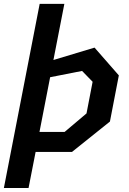

<svg xmlns="http://www.w3.org/2000/svg" viewBox="-29 -785 669 992"><path d="M-9 186.5H118.5L155 0H343L539 -157L585 -395.5L459.5 -539L247 -475L303.5 -765H176ZM175 -103.5 230 -386 395 -418.5 449.5 -362.5 418 -199 305 -103.5Z"/></svg>

Font: Monaspace Krypton SemiBold
Style: Italic
Weight: 600
Italic angle: -11°
Designer: Riley Cran & the Lettermatic Team
Foundry: Lettermatic
Version: Version 1.101 (Monaspace Krypton)